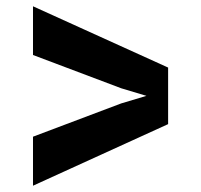

<svg xmlns="http://www.w3.org/2000/svg" viewBox="-20 -597 640 611"><path d="M85 -162V-6L515 -202V-382L85 -577V-422L366 -316L446 -292L366 -268Z"/></svg>

Font: Kreadon Extra Bold
Style: Regular
Weight: 800
Designer: kohakuno
Foundry: StudioGnu
Version: Version 1.000;Glyphs 3.1.2 (3151)